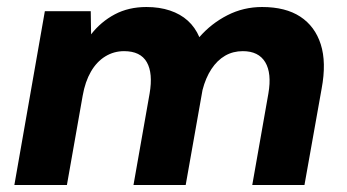

<svg xmlns="http://www.w3.org/2000/svg" viewBox="-20 -528 989 548"><path d="M21 0 108 -496H239L240 -430Q268 -466 307.5 -487Q347 -508 398 -508Q435 -508 465 -498Q495 -488 516 -469Q537 -450 549 -422Q583 -461 629 -484.5Q675 -508 728 -508Q795 -508 837 -480.5Q879 -453 895.5 -401.5Q912 -350 898 -275L849 0H700L746 -261Q756 -319 737 -350.5Q718 -382 673 -382Q645 -382 622.5 -369Q600 -356 583.5 -331Q567 -306 558 -271L510 0H361L407 -261Q417 -319 399 -350.5Q381 -382 334 -382Q305 -382 280.5 -367Q256 -352 239.5 -323.5Q223 -295 216 -255L171 0Z"/></svg>

Font: DM Sans 24pt Black
Style: Italic
Weight: 900
Italic angle: -10°
Designer: Colophon Foundry, Jonny Pinhorn
Foundry: Colophon Foundry
Version: Version 4.004;gftools[0.9.30]